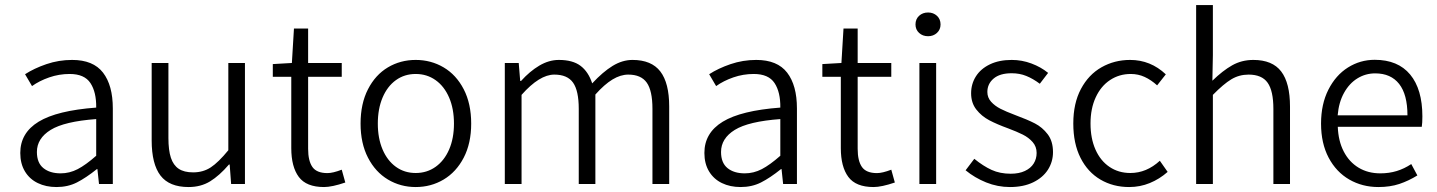

<svg xmlns="http://www.w3.org/2000/svg" viewBox="-20 -735 5740 767"><path d="M258.3 -439.5Q215.8 -439.5 176.5 -425.8Q137.2 -412.1 107.9 -391.1L80.1 -438.5Q116.2 -461.9 165.5 -478.8Q214.8 -495.6 268.1 -495.6Q352.5 -495.6 391.6 -444.8Q430.7 -394 430.7 -301.8V0H375.5L369.1 -59.6H367.2Q323.2 -24.4 287.1 -6.1Q251 12.2 205.6 12.2Q163.6 12.2 130.9 -3.7Q98.1 -19.5 79.6 -50.3Q61 -81.1 61 -124Q61 -204.1 134.3 -248.8Q207.5 -293.5 364.3 -305.2Q365.2 -366.7 341.3 -403.1Q317.4 -439.5 258.3 -439.5ZM364.3 -112.8V-259.3Q237.3 -250 182.4 -216.1Q127.4 -182.1 127.4 -127.9Q127.4 -84.5 153.3 -63.5Q179.2 -42.5 222.2 -42.5Q257.8 -42.5 290.3 -59.3Q322.8 -76.2 364.3 -112.8Z M652.8 -483.4V-183.6Q652.8 -134.8 662.6 -105Q672.4 -75.2 693.8 -60.8Q715.3 -46.4 751.5 -46.4Q791.5 -46.4 822 -66.4Q852.5 -86.4 892.1 -134.8V-483.4H958.5V0H903.3L897.5 -77.6H894.5Q856.4 -33.2 819.3 -10.5Q782.2 12.2 733.4 12.2Q656.2 12.2 621.1 -33.7Q585.9 -79.6 585.9 -174.3V-483.4Z M1069.8 -428.2V-479L1146 -483.4L1154.3 -621.1H1210.9V-483.4H1345.2V-428.2H1210.9V-140.6Q1210.9 -92.3 1228 -67.9Q1245.1 -43.5 1288.1 -43.5Q1309.6 -43.5 1345.2 -57.1L1359.4 -5.9Q1306.2 12.2 1274.4 12.2Q1203.6 12.2 1173.6 -28.3Q1143.6 -68.8 1143.6 -143.1V-428.2Z M1862.3 -241.2Q1862.3 -162.6 1832.5 -105.2Q1802.7 -47.9 1752.2 -17.8Q1701.7 12.2 1640.6 12.2Q1580.1 12.2 1529.8 -17.8Q1479.5 -47.9 1450 -105.2Q1420.4 -162.6 1420.4 -241.2Q1420.4 -320.8 1450 -378.4Q1479.5 -436 1529.5 -465.8Q1579.6 -495.6 1640.6 -495.6Q1701.7 -495.6 1752.2 -465.8Q1802.7 -436 1832.5 -378.4Q1862.3 -320.8 1862.3 -241.2ZM1793.5 -241.2Q1793.5 -300.3 1774.2 -345.2Q1754.9 -390.1 1720.2 -414.8Q1685.5 -439.5 1640.6 -439.5Q1595.7 -439.5 1561.5 -414.8Q1527.3 -390.1 1508.3 -345.2Q1489.3 -300.3 1489.3 -241.2Q1489.3 -182.6 1508.3 -137.9Q1527.3 -93.3 1561.5 -68.6Q1595.7 -43.9 1640.6 -43.9Q1685.5 -43.9 1720.2 -68.6Q1754.9 -93.3 1774.2 -137.9Q1793.5 -182.6 1793.5 -241.2Z M2052.2 -483.4 2058.1 -411.6H2061.5Q2096.2 -450.2 2134.5 -472.9Q2172.9 -495.6 2212.4 -495.6Q2268.1 -495.6 2299.3 -471.9Q2330.6 -448.2 2345.7 -401.9Q2388.2 -447.8 2427.2 -471.7Q2466.3 -495.6 2506.8 -495.6Q2582.5 -495.6 2617.9 -449.5Q2653.3 -403.3 2653.3 -309.6V0H2586.4V-300.3Q2586.4 -372.6 2563.7 -404.8Q2541 -437 2489.7 -437Q2459 -437 2426.8 -417.5Q2394.5 -397.9 2358.4 -357.4V0H2292V-300.3Q2292 -372.6 2269.3 -404.8Q2246.6 -437 2194.3 -437Q2135.3 -437 2063.5 -356V0H1996.6V-483.4Z M2991.2 -439.5Q2948.7 -439.5 2909.4 -425.8Q2870.1 -412.1 2840.8 -391.1L2813 -438.5Q2849.1 -461.9 2898.4 -478.8Q2947.8 -495.6 3001 -495.6Q3085.4 -495.6 3124.5 -444.8Q3163.6 -394 3163.6 -301.8V0H3108.4L3102.1 -59.6H3100.1Q3056.2 -24.4 3020 -6.1Q2983.9 12.2 2938.5 12.2Q2896.5 12.2 2863.8 -3.7Q2831.1 -19.5 2812.5 -50.3Q2793.9 -81.1 2793.9 -124Q2793.9 -204.1 2867.2 -248.8Q2940.4 -293.5 3097.2 -305.2Q3098.1 -366.7 3074.2 -403.1Q3050.3 -439.5 2991.2 -439.5ZM3097.2 -112.8V-259.3Q2970.2 -250 2915.3 -216.1Q2860.4 -182.1 2860.4 -127.9Q2860.4 -84.5 2886.2 -63.5Q2912.1 -42.5 2955.1 -42.5Q2990.7 -42.5 3023.2 -59.3Q3055.7 -76.2 3097.2 -112.8Z M3265.1 -428.2V-479L3341.3 -483.4L3349.6 -621.1H3406.2V-483.4H3540.5V-428.2H3406.2V-140.6Q3406.2 -92.3 3423.3 -67.9Q3440.4 -43.5 3483.4 -43.5Q3504.9 -43.5 3540.5 -57.1L3554.7 -5.9Q3501.5 12.2 3469.7 12.2Q3398.9 12.2 3368.9 -28.3Q3338.9 -68.8 3338.9 -143.1V-428.2Z M3687.5 -685.1Q3708.5 -685.1 3722.9 -671.9Q3737.3 -658.7 3737.3 -637.2Q3737.3 -616.7 3722.9 -603.5Q3708.5 -590.3 3687.5 -590.3Q3666 -590.3 3651.6 -603.5Q3637.2 -616.7 3637.2 -637.2Q3637.2 -658.7 3651.6 -671.9Q3666 -685.1 3687.5 -685.1ZM3719.7 -483.4V0H3652.8V-483.4Z M4017.6 -41Q4050.8 -41 4074.2 -52Q4097.7 -63 4109.4 -81.8Q4121.1 -100.6 4121.1 -124Q4121.1 -149.4 4105.2 -167.5Q4089.4 -185.5 4065.9 -197.3Q4042.5 -209 4007.3 -222.2Q3962.9 -238.3 3931.9 -254.6Q3900.9 -271 3880.1 -297.6Q3859.4 -324.2 3859.4 -362.3Q3859.4 -399.9 3878.7 -430.2Q3897.9 -460.4 3934.6 -478Q3971.2 -495.6 4021.5 -495.6Q4062.5 -495.6 4100.3 -481.4Q4138.2 -467.3 4167 -443.8L4133.8 -400.4Q4106.4 -420.9 4079.8 -431.6Q4053.2 -442.4 4021.5 -442.4Q3974.1 -442.4 3949.2 -421.1Q3924.3 -399.9 3924.3 -367.7Q3924.3 -345.2 3939.2 -328.6Q3954.1 -312 3976.6 -300.5Q3999 -289.1 4034.2 -275.9Q4084.5 -257.3 4114.3 -241.9Q4144 -226.6 4165.3 -198.7Q4186.5 -170.9 4186.5 -127.4Q4186.5 -88.9 4166.3 -57.1Q4146 -25.4 4107.2 -6.6Q4068.4 12.2 4014.6 12.2Q3965.3 12.2 3919.4 -6.3Q3873.5 -24.9 3837.4 -54.7L3872.1 -100.6Q3908.2 -71.3 3941.4 -56.2Q3974.6 -41 4017.6 -41Z M4637.2 -438 4602.5 -394Q4578.1 -416 4552.5 -427.7Q4526.9 -439.5 4497.1 -439.5Q4451.2 -439.5 4414.6 -415.3Q4377.9 -391.1 4357.2 -346.2Q4336.4 -301.3 4336.4 -241.7Q4336.4 -182.1 4356.2 -137.5Q4376 -92.8 4412.1 -68.4Q4448.2 -43.9 4495.6 -43.9Q4560.1 -43.9 4613.3 -92.8L4644.5 -48.3Q4611.8 -19.5 4573 -3.7Q4534.2 12.2 4490.7 12.2Q4426.8 12.2 4376 -17.6Q4325.2 -47.4 4296.4 -104.5Q4267.6 -161.6 4267.6 -241.7Q4267.6 -322.3 4298.1 -379.6Q4328.6 -437 4380.4 -466.3Q4432.1 -495.6 4494.6 -495.6Q4576.2 -495.6 4637.2 -438Z M4825.2 -714.8V-515.1L4823.2 -412.6Q4864.3 -452.6 4902.3 -474.1Q4940.4 -495.6 4986.8 -495.6Q5063 -495.6 5098.1 -449.5Q5133.3 -403.3 5133.3 -309.1V0H5066.9V-299.8Q5066.9 -372.1 5043.9 -404.5Q5021 -437 4967.8 -437Q4930.2 -437 4898.9 -418.2Q4867.7 -399.4 4825.2 -356V0H4758.3V-714.8Z M5662.1 -270Q5662.1 -243.7 5659.7 -228.5H5324.2Q5326.2 -171.9 5347.9 -129.9Q5369.6 -87.9 5407.2 -65.2Q5444.8 -42.5 5494.1 -42.5Q5529.3 -42.5 5559.6 -51.8Q5589.8 -61 5617.7 -79.6L5642.1 -34.2Q5607.4 -12.7 5570.3 -0.2Q5533.2 12.2 5486.3 12.2Q5422.4 12.2 5370.1 -17.8Q5317.9 -47.9 5287.6 -105.2Q5257.3 -162.6 5257.3 -241.2Q5257.3 -318.8 5286.6 -376.7Q5315.9 -434.6 5364.7 -465.3Q5413.6 -496.1 5471.7 -496.1Q5564.5 -496.1 5613.3 -437.3Q5662.1 -378.4 5662.1 -270ZM5473.6 -441.9Q5435.1 -441.9 5402.6 -421.9Q5370.1 -401.9 5349.1 -364Q5328.1 -326.2 5323.7 -274.4H5602.5Q5602.5 -357.4 5569.3 -399.7Q5536.1 -441.9 5473.6 -441.9Z"/></svg>

Font: Varta
Style: Light
Weight: 300
Designer: Joana Correia, Viktoriya Grabowska, Eben Sorkin
Foundry: Sorkin Type
Version: Version 1.002; ttfautohint (v1.3) -l 8 -r 24 -G 200 -x 12 -H